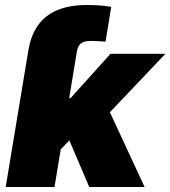

<svg xmlns="http://www.w3.org/2000/svg" viewBox="-20 -752 685 772"><path d="M73.7 -427.2 91.8 -535.6 94.2 -550.3Q109.4 -641.6 167.7 -686.8Q226.1 -731.9 329.1 -731.9Q357.9 -731.9 383.1 -730Q408.2 -728 427.2 -724.1L404.3 -584.5Q392.1 -585.4 377 -586.4Q361.8 -587.4 345.2 -587.4Q319.3 -587.4 306.4 -578.1Q293.5 -568.8 289.6 -546.9L287.6 -535.6L269.5 -427.2ZM199.2 -125 237.8 -357.4H263.7L424.3 -535.6H645L377.9 -254.4H322.3ZM2.9 0 91.8 -535.6H287.6L199.2 0ZM338.9 0 249 -210.4 399.4 -349.1 561.5 0Z"/></svg>

Font: Inter 20pt Black
Style: Italic
Weight: 900
Italic angle: -9.3988°
Version: Version 4.001;git-66647c0bb